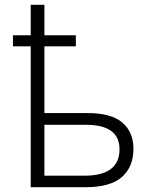

<svg xmlns="http://www.w3.org/2000/svg" viewBox="-20 -780 634 800"><path d="M165 -760V-633H296V-587H165V-309H344Q443 -309 489.5 -269.5Q536 -230 536 -160Q536 -85 488 -42.5Q440 0 336 0H108V-587H34V-633H108V-760ZM338 -260H165V-48H332Q478 -48 478 -158Q478 -260 338 -260Z"/></svg>

Font: BC Sans Light
Style: Regular
Weight: 300
Designer: Monotype Design Team
Foundry: Monotype Imaging Inc.
Version: Version 2.000;GOOG;noto-source:20170915:90ef993387c0